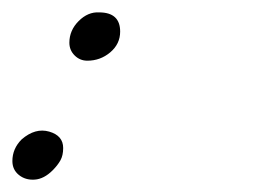

<svg xmlns="http://www.w3.org/2000/svg" viewBox="-97 -299 408 310"><path d="M97 -248Q97 -228 81 -214.5Q65 -201 44 -201Q32 -201 23.5 -209.5Q15 -218 15 -230Q15 -250 30 -265Q45 -280 63 -279Q97 -279 97 -248ZM-62 -74Q-40 -93 -17.5 -86.5Q5 -80 5 -60Q5 -48 0.5 -40Q-4 -32 -12 -24Q-26 -10 -41 -9Q-56 -8 -66.5 -16.5Q-77 -25 -77 -39Q-77 -59 -62 -74Z"/></svg>

Font: Kapakana
Style: Regular
Weight: 400
Designer: Kousuke Nagai
Version: Version 1.002